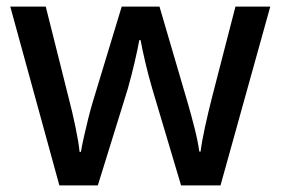

<svg xmlns="http://www.w3.org/2000/svg" viewBox="-20 -560 846 579"><path d="M439 -293Q427 -334 417.5 -375Q408 -416 404 -439H400Q396 -416 386.5 -374.5Q377 -333 365 -291L275 -1H159L11 -540H118L187 -265Q198 -223 207.5 -177.5Q217 -132 220 -102H224Q227 -120 233 -147Q239 -174 246 -202Q253 -230 259 -250L347 -540H461L546 -250Q556 -216 566.5 -174.5Q577 -133 581 -103H585Q588 -130 598 -176Q608 -222 619 -265L690 -540H795L645 -1H526Z"/></svg>

Font: Noto Sans Syriac Medium
Style: Regular
Weight: 500
Designer: Patrick Giasson and the Monotype Design Team
Foundry: Monotype Imaging Inc.
Version: Version 3.000; ttfautohint (v1.8.4.7-5d5b)